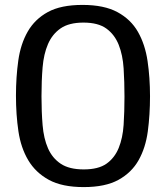

<svg xmlns="http://www.w3.org/2000/svg" viewBox="-20 -751 677 782"><path d="M321 11Q233 11 179 -18.5Q125 -48 95 -98.5Q65 -149 55 -216.5Q45 -284 45 -361Q45 -437 54.5 -504.5Q64 -572 93 -622.5Q122 -673 175 -702Q228 -731 316 -731Q404 -731 458.5 -701.5Q513 -672 542 -621Q571 -570 581 -502.5Q591 -435 591 -359Q591 -283 582 -216Q573 -149 544.5 -98.5Q516 -48 462.5 -18.5Q409 11 321 11ZM321 -61Q381 -61 414 -84.5Q447 -108 463.5 -148.5Q480 -189 483.5 -242.5Q487 -296 487 -357Q487 -418 483.5 -472.5Q480 -527 463.5 -568.5Q447 -610 413.5 -634.5Q380 -659 320 -659Q261 -659 227 -635.5Q193 -612 175.5 -571.5Q158 -531 153.5 -476.5Q149 -422 149 -359Q149 -296 153.5 -241.5Q158 -187 175.5 -147Q193 -107 227.5 -84Q262 -61 321 -61Z"/></svg>

Font: Hermeneus One
Style: Regular
Weight: 400
Designer: Rodrigo Fuenzalida, Pablo Impallari
Foundry: Pablo Impallari, Rodrigo Fuenzalida
Version: Version 1.002; ttfautohint (v0.93) -l 8 -r 50 -G 200 -x 14 -